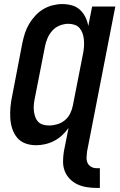

<svg xmlns="http://www.w3.org/2000/svg" viewBox="-20 -702 590 944"><path d="M455 222Q430 222 405.5 218Q381 214 360 204Q339 194 323 177.5Q307 161 298.5 139.5Q290 118 290 93Q290 68 294 43L317 -73Q303 -53 285 -36.5Q267 -20 245.5 -9Q224 2 201.5 7Q179 12 157 12Q129 12 104.5 3Q80 -6 64 -25.5Q48 -45 40 -70Q32 -95 30.5 -122Q29 -149 31.5 -176.5Q34 -204 40 -231L90 -491Q95 -515 102.5 -538.5Q110 -562 123 -584Q136 -606 153.5 -625Q171 -644 193 -657Q215 -670 239 -676Q263 -682 286 -682Q311 -682 334 -675.5Q357 -669 373.5 -653.5Q390 -638 400 -617.5Q410 -597 414 -574L433 -670H547L408 43Q406 58 405.5 72.5Q405 87 410.5 99Q416 111 428 118Q440 125 455 125H471V222ZM221 -85Q241 -85 261.5 -91Q282 -97 298.5 -110.5Q315 -124 324.5 -143Q334 -162 338 -182L389 -442Q392 -458 393 -474.5Q394 -491 392.5 -507Q391 -523 386 -537.5Q381 -552 371.5 -563.5Q362 -575 347 -580Q332 -585 316 -585Q295 -585 273.5 -576.5Q252 -568 237 -551Q222 -534 213.5 -514Q205 -494 201 -473L150 -213Q147 -198 146 -183Q145 -168 147 -153.5Q149 -139 154 -125.5Q159 -112 168.5 -102.5Q178 -93 192 -89Q206 -85 221 -85Z"/></svg>

Font: Lode
Style: Bold Italic
Weight: 700
Italic angle: -11°
Monospace: yes
Designer: Belleve Invis
Foundry: Belleve Invis
Version: Version 29.2.0; ttfautohint (v1.8.3)